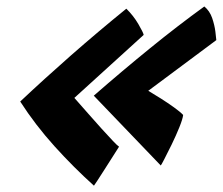

<svg xmlns="http://www.w3.org/2000/svg" viewBox="-20 -588 705 608"><path d="M627 -567.5Q644 -553.5 651.8 -531Q659.5 -508.5 662 -488.2Q664.5 -468 665 -461L449.5 -300.5Q467.5 -290 489.5 -276Q511.5 -262 531 -248Q550.5 -234 560 -224Q558.5 -211 548 -185Q537.5 -159 524 -131.2Q510.5 -103.5 500.2 -83.8Q490 -64 489 -64L277 -285Q367.5 -364 455.5 -435.5Q543.5 -507 627 -567.5ZM380 -560.5Q402.5 -538.5 418 -512Q433.5 -485.5 435 -477.5L215.5 -278Q236 -254.5 258.8 -228.8Q281.5 -203 302.2 -180Q323 -157 337.8 -141.5Q352.5 -126 357 -123.5Q349 -111 336.2 -90.8Q323.5 -70.5 310.2 -50Q297 -29.5 287.8 -15.2Q278.5 -1 277.5 0Q213 -58 152.5 -125Q92 -192 44 -266.5Q121 -339 205 -412.8Q289 -486.5 380 -560.5Z"/></svg>

Font: Grandstander ExtraBold
Style: Italic
Weight: 800
Italic angle: -15°
Designer: Tyler Finck
Foundry: Etcetera Type Co
Version: Version 1.200; ttfautohint (v1.8.3)